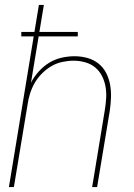

<svg xmlns="http://www.w3.org/2000/svg" viewBox="-20 -755 540 775"><path d="M16 0 116 -608H66V-626H119L137 -735H157L139 -626H294V-608H136L105 -421Q117 -445 136.5 -466.5Q156 -488 179 -502Q202 -516 228.5 -522Q255 -528 281 -528Q308 -528 333 -521Q358 -514 377.5 -498.5Q397 -483 408.5 -460.5Q420 -438 424.5 -412.5Q429 -387 428 -360.5Q427 -334 423 -307L372 0H352L403 -310Q407 -334 408.5 -358Q410 -382 406 -405Q402 -428 391.5 -448.5Q381 -469 364 -483Q347 -497 324 -503.5Q301 -510 277 -510Q255 -510 231.5 -505Q208 -500 187.5 -488Q167 -476 149.5 -458.5Q132 -441 120 -420Q108 -399 101 -376.5Q94 -354 91 -331L36 0Z"/></svg>

Font: Iosevka Thin Oblique
Style: Regular
Weight: 100
Italic angle: -9°
Monospace: yes
Designer: Belleve Invis
Foundry: Belleve Invis
Version: Version 32.5.0; ttfautohint (v1.8.4)